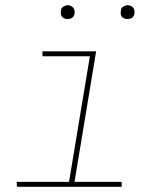

<svg xmlns="http://www.w3.org/2000/svg" viewBox="-20 -717 640 737"><path d="M447 0H45L44 -19H245L325 -501H143V-520H349L266 -19H447ZM469 -644Q463 -644 457.5 -646Q452 -648 448 -652.5Q444 -657 443.5 -663.5Q443 -670 444 -676Q444 -681 446.5 -685Q449 -689 453 -691.5Q457 -694 461 -695.5Q465 -697 470 -697Q476 -697 481.5 -694.5Q487 -692 491 -687.5Q495 -683 496 -676.5Q497 -670 496 -664Q495 -659 492.5 -655Q490 -651 486.5 -648.5Q483 -646 478.5 -645Q474 -644 469 -644ZM239 -644Q233 -644 227.5 -646Q222 -648 218 -652.5Q214 -657 213.5 -663.5Q213 -670 214 -676Q214 -681 216.5 -685Q219 -689 223 -691.5Q227 -694 231 -695.5Q235 -697 240 -697Q246 -697 251.5 -694.5Q257 -692 261 -687.5Q265 -683 266 -676.5Q267 -670 266 -664Q265 -659 262.5 -655Q260 -651 256.5 -648.5Q253 -646 248.5 -645Q244 -644 239 -644Z"/></svg>

Font: Iosevka Thin Extended Oblique
Style: Regular
Weight: 100
Width: 7
Italic angle: -9°
Monospace: yes
Designer: Belleve Invis
Foundry: Belleve Invis
Version: Version 32.5.0; ttfautohint (v1.8.4)